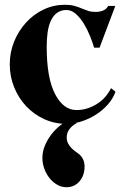

<svg xmlns="http://www.w3.org/2000/svg" viewBox="-20 -529 521 806"><path d="M253 -509Q275 -509 291.5 -504.5Q308 -500 322 -494Q336 -488 349.5 -483.5Q363 -479 380 -479Q421 -479 434 -504H464L398 -329H375Q369 -350 358 -377.5Q347 -405 332 -429.5Q317 -454 298.5 -470.5Q280 -487 259 -487Q236 -487 220 -475.5Q204 -464 194 -443Q184 -422 180 -394Q176 -366 176 -333Q176 -202 211 -134.5Q246 -67 301 -67Q327 -67 350 -75Q373 -83 392 -96Q411 -109 424.5 -125.5Q438 -142 446 -159L465 -144Q454 -114 432 -89.5Q410 -65 381.5 -47Q353 -29 321 -19Q289 -9 259 -9Q209 -9 165.5 -29Q122 -49 90 -83Q58 -117 39.5 -162.5Q21 -208 21 -259Q21 -310 39.5 -355Q58 -400 89.5 -434.5Q121 -469 163 -489Q205 -509 253 -509ZM302 -12Q284 -3 272 12.5Q260 28 260 49Q260 83 305 113Q335 133 335 170Q335 208 313.5 232.5Q292 257 259 257Q239 257 221 247Q203 237 189 220Q175 203 166.5 180.5Q158 158 158 134Q158 108 168 83.5Q178 59 194 37.5Q210 16 230.5 -0.5Q251 -17 272 -27Z"/></svg>

Font: CatShop
Style: Regular
Weight: 400
Designer: Peter Wiegel
Foundry: Peter Wiegel
Version: Version 1.000 2009 initial release